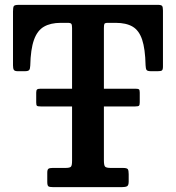

<svg xmlns="http://www.w3.org/2000/svg" viewBox="-20 -770 724 790"><path d="M174.5 -22V-59.5Q174.5 -72 179.2 -75.5Q184 -79 196 -79H248.5Q267 -79 271.8 -84Q276.5 -89 276.5 -108V-332H148.5Q135 -332 132 -334.8Q129 -337.5 129 -348.5V-389Q129 -398.5 132.5 -401.8Q136 -405 147.5 -405H276.5V-654.5Q276.5 -667 273.8 -671.5Q271 -676 258.5 -676H230Q188 -676 160.8 -660.2Q133.5 -644.5 119.8 -606Q106 -567.5 104.5 -500Q104 -486.5 100 -481.8Q96 -477 81.5 -477H53.5Q40 -477 36.8 -482.8Q33.5 -488.5 33.5 -501V-723Q33.5 -739.5 36.8 -744.8Q40 -750 57 -750H630Q643.5 -750 647 -745.5Q650.5 -741 650.5 -726.5V-496.5Q650.5 -483 646 -480Q641.5 -477 628 -477H602Q586 -477 582.8 -482.5Q579.5 -488 579 -501.5Q577.5 -569 564.8 -607Q552 -645 525.5 -660.5Q499 -676 456 -676H424Q411.5 -676 409.5 -671.5Q407.5 -667 407.5 -654.5V-405H537Q549 -405 552 -402Q555 -399 555 -389V-349.5Q555 -339 552.2 -335.5Q549.5 -332 535.5 -332H407.5V-111Q407.5 -90.5 412 -84.8Q416.5 -79 436.5 -79H486Q502 -79 505.8 -74Q509.5 -69 509.5 -53.5V-23Q509.5 -7 502.5 -3.5Q495.5 0 481 0H198.5Q183.5 0 179 -3.5Q174.5 -7 174.5 -22Z"/></svg>

Font: Besley* Narrow Semi
Style: Regular
Weight: 600
Width: 4
Designer: Owen Earl
Foundry: indestructible type*
Version: Version 3.000; ttfautohint (v1.8.3)